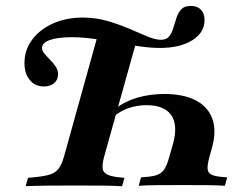

<svg xmlns="http://www.w3.org/2000/svg" viewBox="-20 -643 856 663"><path d="M68.5 0 76.6 -29Q121 -32.3 145.2 -38.3Q169.4 -44.4 181 -58.9Q192.7 -73.4 200.8 -101.6L322.6 -539.5L455.6 -516.9L339.5 -101.6Q332.3 -75 334.7 -60.1Q337.1 -45.2 354.8 -38.3Q372.6 -31.5 409.7 -29L401.6 0Q377.4 -1.6 336.3 -2Q295.2 -2.4 241.1 -2.4Q188.7 -2.4 144.4 -2Q100 -1.6 68.5 0ZM458.9 -1.6 466.9 -30.6Q501.6 -32.3 519.4 -37.9Q537.1 -43.5 546.8 -57.7Q556.5 -71.8 563.7 -98.4L577.4 -146Q595.2 -210.5 571.4 -245.2Q547.6 -279.8 485.5 -279.8Q452.4 -279.8 422.2 -269Q391.9 -258.1 371 -238.7L379 -267.7Q409.7 -292.7 453.6 -305.6Q497.6 -318.5 547.6 -318.5Q613.7 -318.5 656 -296.4Q698.4 -274.2 713.3 -232.7Q728.2 -191.1 712.1 -133.1L702.4 -98.4Q695.2 -71 697.2 -57.3Q699.2 -43.5 714.9 -37.9Q730.6 -32.3 764.5 -30.6L756.5 -1.6Q733.9 -3.2 696 -3.6Q658.1 -4 608.1 -4Q558.9 -4 521.8 -3.6Q484.7 -3.2 458.9 -1.6ZM131.5 -344.4Q101.6 -344.4 83.1 -366.5Q64.5 -388.7 64.5 -425Q64.5 -470.2 90.7 -505.6Q116.9 -541.1 162.5 -561.7Q208.1 -582.3 266.1 -582.3Q310.5 -582.3 350.8 -570.6Q391.1 -558.9 425.8 -544Q460.5 -529 488.3 -517.3Q516.1 -505.6 535.5 -505.6Q554.8 -505.6 564.1 -517.3Q573.4 -529 578.6 -546.8Q583.9 -564.5 589.5 -581.9Q595.2 -599.2 606 -610.9Q616.9 -622.6 638.7 -622.6Q661.3 -622.6 673.8 -609.7Q686.3 -596.8 686.3 -573.4Q686.3 -530.6 644 -504Q601.6 -477.4 532.3 -477.4Q501.6 -477.4 463.7 -482.7Q425.8 -487.9 385.1 -495.6Q344.4 -503.2 304 -508.9Q263.7 -514.5 228.2 -514.5Q179 -514.5 152 -504.8Q125 -495.2 125 -477.4Q125 -467.7 133.5 -457.7Q141.9 -447.6 152.8 -436.7Q163.7 -425.8 172.2 -413.3Q180.6 -400.8 180.6 -386.3Q180.6 -367.7 166.9 -356Q153.2 -344.4 131.5 -344.4Z"/></svg>

Font: Playfair 5pt SemiExpanded Light ExtraBold
Style: Italic
Weight: 800
Italic angle: -15.6°
Version: Version 2.001;gftools[0.9.30]